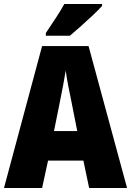

<svg xmlns="http://www.w3.org/2000/svg" viewBox="-20 -947 660 967"><path d="M429 0 400 -138H222L192 0H0L192 -715H426L620 0ZM340 -434Q332 -471 323.5 -515.5Q315 -560 311 -592Q306 -561 298 -517.5Q290 -474 282 -436L252 -287H369ZM494 -917Q478 -899 449.5 -872Q421 -845 389.5 -817Q358 -789 332 -767H211V-781Q235 -817 260.5 -855.5Q286 -894 304 -927H494Z"/></svg>

Font: Noto Sans Lao Looped Condensed Black
Style: Regular
Weight: 900
Width: 3
Designer: Mark Frömberg, Ben Mitchell
Foundry: The Fontpad Ltd
Version: Version 1.002; ttfautohint (v1.8.4.7-5d5b)